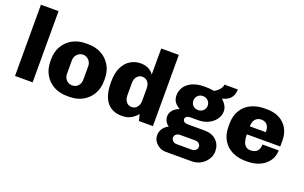

<svg xmlns="http://www.w3.org/2000/svg" viewBox="-100 -1178 2888 1824"><g transform="rotate(20 1344.0 -266.0)"><path d="M56 0V-720H234V0Z M582 10Q508 10 449.5 -22Q391 -54 357.5 -112Q324 -170 324 -246V-266Q324 -343 357.5 -400Q391 -457 449 -489Q507 -521 581 -521H609Q684 -521 742 -489Q800 -457 833.5 -400Q867 -343 867 -266V-246Q867 -169 833.5 -111.5Q800 -54 742 -22Q684 10 610 10ZM595 -101Q619 -101 637.5 -112Q656 -123 667 -143.5Q678 -164 678 -190V-322Q678 -349 667 -368.5Q656 -388 637.5 -399.5Q619 -411 595 -411Q573 -411 554 -399.5Q535 -388 524 -368.5Q513 -349 513 -322V-190Q513 -164 524 -143.5Q535 -123 554 -112Q573 -101 595 -101Z M1137 10Q1073 10 1027.5 -18.5Q982 -47 957.5 -105Q933 -163 933 -252V-263Q933 -350 961 -407Q989 -464 1035.5 -492.5Q1082 -521 1136 -521Q1189 -521 1222 -502Q1255 -483 1272 -456V-720H1450V0H1309L1292 -65Q1270 -36 1232 -13Q1194 10 1137 10ZM1197 -101Q1218 -101 1235 -112Q1252 -123 1262 -143.5Q1272 -164 1272 -192V-318Q1272 -345 1262.5 -365Q1253 -385 1235.5 -396Q1218 -407 1197 -407Q1165 -407 1143.5 -382.5Q1122 -358 1122 -318V-192Q1122 -164 1132 -143.5Q1142 -123 1159 -112Q1176 -101 1197 -101Z M1646 188Q1613 188 1583.5 171.5Q1554 155 1535.5 127.5Q1517 100 1517 67Q1517 30 1537.5 -0.5Q1558 -31 1593 -47Q1571 -62 1558 -85Q1545 -108 1545 -133Q1545 -171 1571 -199.5Q1597 -228 1635 -239Q1603 -255 1581.5 -282.5Q1560 -310 1560 -353Q1560 -397 1584.5 -435.5Q1609 -474 1659 -497.5Q1709 -521 1785 -521Q1814 -521 1838 -519Q1862 -517 1882 -513Q1923 -538 1938.5 -562Q1954 -586 1954 -603H2089Q2089 -566 2075.5 -539Q2062 -512 2038 -495.5Q2014 -479 1980 -470L1979 -467Q2004 -446 2019.5 -419Q2035 -392 2035 -362Q2035 -318 2008.5 -281Q1982 -244 1937 -222Q1892 -200 1835 -200H1764Q1733 -200 1719 -190Q1705 -180 1705 -165Q1705 -150 1717.5 -139.5Q1730 -129 1764 -129H1923Q2002 -129 2045.5 -86Q2089 -43 2089 22Q2089 66 2065 104Q2041 142 2000.5 165Q1960 188 1907 188ZM1720 84H1873Q1896 84 1912 70Q1928 56 1928 36Q1928 17 1913 3.5Q1898 -10 1875 -10H1720Q1697 -10 1681.5 3.5Q1666 17 1666 36Q1666 55 1681.5 69.5Q1697 84 1720 84ZM1800 -290Q1832 -290 1852.5 -310.5Q1873 -331 1873 -360Q1873 -389 1852.5 -410Q1832 -431 1800 -431Q1768 -431 1748 -410Q1728 -389 1728 -360Q1728 -331 1748 -310.5Q1768 -290 1800 -290Z M2390 10Q2314 10 2254 -19Q2194 -48 2160 -104.5Q2126 -161 2126 -241V-270Q2126 -350 2160 -406.5Q2194 -463 2254.5 -492Q2315 -521 2391 -521H2413Q2489 -521 2542.5 -492Q2596 -463 2624.5 -412Q2653 -361 2653 -294V-232H2315Q2315 -195 2323 -165Q2331 -135 2349 -118Q2367 -101 2400 -101Q2428 -101 2447.5 -111.5Q2467 -122 2477.5 -143Q2488 -164 2488 -192H2652Q2652 -135 2621.5 -89Q2591 -43 2535.5 -16.5Q2480 10 2404 10ZM2316 -313H2478Q2478 -364 2456 -387.5Q2434 -411 2398 -411Q2362 -411 2339 -386Q2316 -361 2316 -313Z"/></g></svg>

Font: Chivo Medium ExtraBold
Style: Regular
Weight: 800
Version: Version 2.002